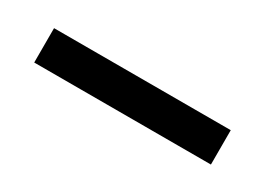

<svg xmlns="http://www.w3.org/2000/svg" viewBox="-19 -474 374 271"><g transform="rotate(30 168.0 -338.0)"><path d="M312 -310H24V-366H312Z"/></g></svg>

Font: Open Sauce Two Light
Style: Regular
Weight: 300
Designer: Alfredo Marco Pradil
Foundry: Creative Sauce Fz LLC
Version: Version 1.477